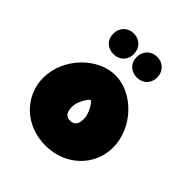

<svg xmlns="http://www.w3.org/2000/svg" viewBox="-212 -919 1057 1057"><g transform="rotate(45 317.0 -390.5)"><path d="M221 -621C268 -621 301 -653 301 -700C301 -747 268 -781 221 -781C174 -781 141 -747 141 -700C141 -653 174 -621 221 -621ZM403 -621C450 -621 483 -653 483 -700C483 -747 450 -781 403 -781C356 -781 323 -747 323 -700C323 -653 356 -621 403 -621ZM312 0C468 0 584 -113 584 -256C584 -410 449 -547 312 -547C175 -547 40 -410 40 -256C40 -113 156 0 312 0ZM312 -193C281 -193 265 -211 265 -256C265 -298 303 -354 312 -354C321 -354 359 -298 359 -256C359 -211 343 -193 312 -193Z"/></g></svg>

Font: Montserrat-Arabic Black
Style: Regular
Weight: 900
Designer: Mohamed Gaber
Foundry: Kief Type Foundry
Version: Version 5.008;PS 005.008;hotconv 1.0.88;makeotf.lib2.5.64775